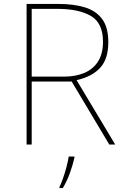

<svg xmlns="http://www.w3.org/2000/svg" viewBox="-20 -734 640 975"><path d="M115 0V-714H276Q355 -714 411.5 -696.5Q468 -679 499 -637Q530 -595 530 -520Q530 -435 489 -390Q448 -345 369 -327L565 0H535L344 -320H141V0ZM307 -345Q362 -345 406.5 -363Q451 -381 477 -420.5Q503 -460 503 -522Q503 -617 441.5 -653Q380 -689 271 -689H141V-345ZM282 215Q290 200 300 171.5Q310 143 318 112.5Q326 82 329 61H358V67Q349 106 334.5 146Q320 186 299 221H282Z"/></svg>

Font: Noto Sans Mono Thin
Style: Regular
Weight: 100
Designer: Monotype Design Team
Foundry: Monotype Imaging Inc.
Version: Version 2.014